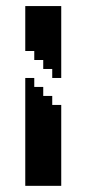

<svg xmlns="http://www.w3.org/2000/svg" viewBox="-20 -603 281 623"><path d="M149.5 -291.7H120.3V-320.9H91.2V-350H62V0H178.7V-262.5H149.5ZM62 -583.3V-437.5H91.2V-408.3H120.3V-379.2H149.5V-350H178.7V-583.3Z"/></svg>

Font: Stepalange Short
Style: Regular
Weight: 400
Designer: Szymon Furjan
Version: Version 1.001;Fontself Maker 3.5.8